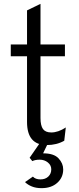

<svg xmlns="http://www.w3.org/2000/svg" viewBox="-20 -742 412 998"><path d="M223.5 12Q120.5 12 120.5 -108V-449.5H36V-511H120.5V-688L190.5 -722V-511H317.5V-449.5H190.5V-129Q190.5 -89 203.5 -71.2Q216.5 -53.5 246.5 -53.5Q282.5 -53.5 322 -79.5L314 -10.5Q274.5 12 223.5 12ZM196 236Q167 236 145.5 227.2Q124 218.5 110 204.5L151 176Q164 190.5 190.5 190.5Q215.5 190.5 231 175.8Q246.5 161 246.5 138Q246.5 117 228.8 102.5Q211 88 186 88Q163 88 148 95.5L134 78L188 0H230.5L204 55Q260 55 284.2 81Q308.5 107 308.5 138.5Q308.5 180.5 277.8 208.2Q247 236 196 236Z"/></svg>

Font: Overpass Light
Style: Regular
Weight: 300
Designer: Delve Withrington, Dave Bailey, Thomas Jockin
Foundry: Delve Fonts LLC
Version: Version 4.000; ttfautohint (v1.8.3)